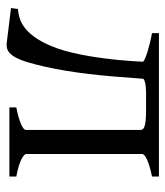

<svg xmlns="http://www.w3.org/2000/svg" viewBox="20 -514 502 583"><g transform="rotate(90 271.5 -223.0)"><path d="M306.6 0V-21Q338.9 -27.3 356.9 -35.2Q375 -43 375 -49.8V-398.4Q375 -402.3 372.6 -405.3Q370.1 -408.2 363.8 -410.4Q357.4 -412.6 345.9 -413.8Q334.5 -415 316.9 -415H260.3Q242.7 -414.6 233.2 -412.6Q223.6 -410.6 219.7 -406.7Q216.3 -359.4 212.9 -318.4Q209.5 -277.3 205.1 -240.7Q200.7 -204.1 195.3 -171.4Q189.9 -138.7 183.1 -108.4Q176.3 -78.1 169.4 -55.4Q162.6 -32.7 154.5 -18.1Q146.5 -3.4 136.7 2.9Q128.4 8.3 117.7 8.3H112.8L4.9 -4.9L7.8 -25.9Q22.5 -26.9 38.1 -32Q53.7 -37.1 69.3 -50.3Q85 -63.5 99.6 -86.4Q114.3 -109.4 127.4 -145.5Q134.3 -165 140.9 -192.6Q147.5 -220.2 152.8 -253.9Q158.2 -287.6 162.1 -325.9Q166 -364.3 168 -405.8Q165.5 -408.7 157.7 -412.1Q149.9 -415.5 138.2 -419.2Q126.5 -422.9 111.8 -426.5Q97.2 -430.2 81.1 -433.1V-454.1H516.6V-433.1Q483.4 -426.3 465.8 -418.2Q448.2 -410.2 448.2 -403.3V-50.8Q448.2 -44.9 464.6 -36.4Q481 -27.8 516.6 -21V0Z"/></g></svg>

Font: Akkhara
Style: Regular
Weight: 400
Designer: J. Victor Gaultney
Version: Version 1.00 June 13, 2006, initial release